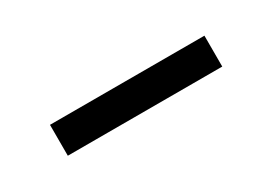

<svg xmlns="http://www.w3.org/2000/svg" viewBox="-13 -846 459 323"><g transform="rotate(-30 216.0 -685.0)"><path d="M66 -655H366V-715H66Z"/></g></svg>

Font: Iosevka Sparkle Light
Style: Regular
Weight: 300
Designer: Belleve Invis
Foundry: Belleve Invis
Version: Version 4.5.0; ttfautohint (v1.8.3)